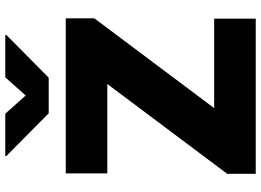

<svg xmlns="http://www.w3.org/2000/svg" viewBox="-152 -847 999 735"><g transform="rotate(-90 347.5 -479.5)"><path d="M393.5 -568.2H51.1V-727.3H644.9V-617.9L301.1 -159.1H643.5V0H49.7V-109.4ZM117.9 -954.5V-958.8H279.8L349.4 -880.7L419 -958.8H581V-954.5L417.6 -792.6H281.2Z"/></g></svg>

Font: Inter P Black
Style: Regular
Weight: 900
Designer: Rasmus Andersson
Foundry: rsms
Version: Version 3.018;git-588b23468